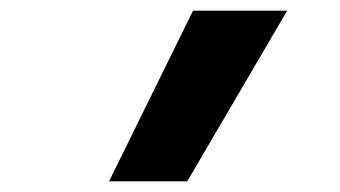

<svg xmlns="http://www.w3.org/2000/svg" viewBox="-20 -792 640 361"><path d="M185 -451 343 -772H520L332 -451Z"/></svg>

Font: Iosevka Curly HvExObl
Style: Regular
Weight: 900
Width: 7
Italic angle: -9°
Monospace: yes
Designer: Belleve Invis
Foundry: Belleve Invis
Version: Version 11.1.0; ttfautohint (v1.8.3)